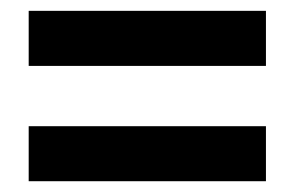

<svg xmlns="http://www.w3.org/2000/svg" viewBox="-20 -504 546 356"><path d="M33.2 -270H473.1V-168H33.2ZM33.2 -483.9H473.1V-381.8H33.2Z"/></svg>

Font: Montserrat-SemiBold
Style: Regular
Weight: 600
Designer: Julieta Ulanovsky
Foundry: Julieta Ulanovsky
Version: Version 6.001